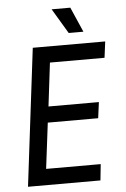

<svg xmlns="http://www.w3.org/2000/svg" viewBox="-57 -870 599 911"><g transform="rotate(-5 242.5 -414.5)"><path d="M384 0 392 -77H132L159 -295H399L409 -371H169L194 -578H454L464 -655H119L39 0ZM295 -710H365L313 -829H224Z"/></g></svg>

Font: Ropa Sans
Style: Italic
Weight: 400
Designer: Botio Nikoltchev
Foundry: Botjo Nikoltchev
Version: Version 1.002